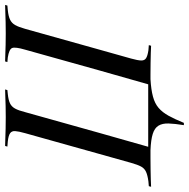

<svg xmlns="http://www.w3.org/2000/svg" viewBox="-37 -597 739 751"><g transform="rotate(-90 332.5 -221.5)"><path d="M105.6 -201.6 187.1 -492.7Q194.4 -518.5 195.2 -531.9Q196 -545.2 186.7 -551.6Q177.4 -558.1 154.8 -560.5L134.7 -562.1L137.1 -571Q149.2 -571 166.1 -570.2Q183.1 -569.4 204.8 -569Q226.6 -568.5 250.8 -568.5H249.2H250Q273.4 -568.5 293.5 -569Q313.7 -569.4 330.2 -570.2Q346.8 -571 358.1 -571L355.6 -562.1L340.3 -560.5Q316.9 -558.1 304 -552Q291.1 -546 283.5 -532.3Q275.8 -518.5 269.4 -492.7L187.9 -201.6ZM432.3 -201.6 513.7 -492.7Q525 -531.5 520.2 -543.5Q515.3 -555.6 483.1 -560.5L465.3 -562.1L467.7 -571Q479 -571 495.6 -570.2Q512.1 -569.4 533.1 -569Q554 -568.5 577.4 -568.5H575.8H576.6Q600.8 -568.5 621.8 -569Q642.7 -569.4 660.1 -570.2Q677.4 -571 688.7 -571L686.3 -562.1L668.5 -560.5Q644.4 -558.1 631 -551.6Q617.7 -545.2 610.1 -531.9Q602.4 -518.5 595.2 -492.7L513.7 -201.6ZM90.3 -2.4Q66.1 -2.4 44.8 -2Q23.4 -1.6 6.5 -1.2Q-10.5 -0.8 -22.6 0L-20.2 -8.9L-1.6 -10.5Q22.6 -13.7 35.9 -19.8Q49.2 -25.8 56.5 -39.1Q63.7 -52.4 71 -78.2L105.6 -201.6H187.9L133.9 -11.3H378.2L432.3 -201.6H513.7L479 -78.2Q471.8 -52.4 471.4 -39.1Q471 -25.8 480.2 -19.8Q489.5 -13.7 511.3 -10.5L531.5 -8.9L529 0Q517.7 -0.8 500.4 -1.2Q483.1 -1.6 462.1 -2Q441.1 -2.4 416.1 -2.4H90.3ZM218.5 128.2Q224.2 92.7 225 68.5Q225.8 44.4 216.5 29Q207.3 13.7 184.3 6.5Q161.3 -0.8 120.2 -2.4L126.6 -4H234.7H284.7H396L398.4 -2.4Q357.3 0 330.2 7.3Q303.2 14.5 285.9 29.4Q268.5 44.4 255.2 68.5Q241.9 92.7 227.4 128.2Z"/></g></svg>

Font: Playfair 144pt SemiCondensed
Style: Italic
Weight: 400
Width: 4
Italic angle: -15.6°
Designer: Claus Eggers Sørensen
Foundry: Claus Eggers Sørensen
Version: Version 2.203